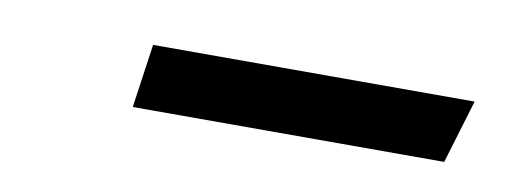

<svg xmlns="http://www.w3.org/2000/svg" viewBox="-25 -704 500 187"><g transform="rotate(10 225.0 -610.5)"><path d="M117 -642H435L416 -579H108Z"/></g></svg>

Font: Andada Pro ExtraBold
Style: Italic
Weight: 800
Italic angle: -6.99998°
Designer: Carolina Giovagnoli
Foundry: Huerta Tipografica
Version: Version 3.005; ttfautohint (v1.8.4)